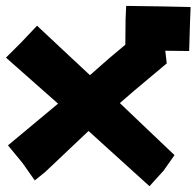

<svg xmlns="http://www.w3.org/2000/svg" viewBox="-38 -546 667 652"><g transform="rotate(-90 296.0 -219.5)"><path d="M559.6 -127 470.7 -127.9 424.8 -182.6 367.2 -248 436.5 -322.3 535.2 -427.7 478.5 -481.4 426.8 -533.2 270.5 -356.4 128.9 -526.4 68.4 -476.6 9.8 -435.5 38.1 -400.4 177.7 -252.9 -9.8 -45.9 43 2 95.7 39.1 210.9 -82 272.5 -146.5 316.4 -95.7 407.2 12.7 450.2 7.8 449.2 88.9 547.9 91.8 598.6 93.8 600.6 4.9 602.5 -125Z"/></g></svg>

Font: MaokenAssortedSans-Lite
Style: Lite
Weight: 400
Version: Version 1.400